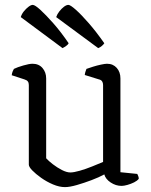

<svg xmlns="http://www.w3.org/2000/svg" viewBox="-20 -761 619 786"><path d="M246 5Q223 5 197 -6Q171 -17 148.5 -33Q126 -49 112 -63.5Q98 -78 98 -87V-413Q98 -422 94 -427.5Q90 -433 80 -436L28 -453Q29 -462 32 -469Q35 -476 37 -479Q51 -486 75.5 -493Q100 -500 113 -500Q139 -500 154 -482.5Q169 -465 169 -440V-113Q179 -102 196.5 -88.5Q214 -75 233.5 -65Q253 -55 268 -55Q282 -55 306.5 -62Q331 -69 357 -79.5Q383 -90 402 -98V-413Q402 -422 398 -428Q394 -434 385 -436L327 -454Q328 -463 330.5 -469.5Q333 -476 334 -479Q345 -483 361 -488Q377 -493 393.5 -496.5Q410 -500 418 -500Q443 -500 458 -483Q473 -466 473 -440V-56L542 -49Q544 -45 546 -40Q548 -35 548 -29Q542 -21 529 -14.5Q516 -8 501.5 -4Q487 0 478 0Q454 0 433 -14Q412 -28 407 -47Q385 -35 354.5 -23.5Q324 -12 294.5 -3.5Q265 5 246 5ZM236 -564 65 -691Q69 -704 78 -715Q87 -726 97 -733.5Q107 -741 114 -741Q123 -741 145 -721Q167 -701 198 -666Q229 -631 261 -584Q259 -579 251.5 -573.5Q244 -568 236 -564ZM382 -564 210 -691Q214 -703 223 -714.5Q232 -726 242 -733.5Q252 -741 260 -741Q268 -741 290.5 -721Q313 -701 343.5 -666Q374 -631 407 -584Q404 -579 397 -573Q390 -567 382 -564Z"/></svg>

Font: Texturina 12pt ExtraLight
Style: Regular
Weight: 250
Designer: Guillermo Torres Carreño
Foundry: Omnibus-Type
Version: Version 1.002